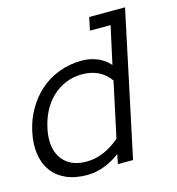

<svg xmlns="http://www.w3.org/2000/svg" viewBox="-107 -722 752 818"><g transform="rotate(-15 269.0 -313.0)"><path d="M382.8 0H315.9L324.2 -42Q290 -16.1 252.4 -2.4Q214.8 11.2 179.2 11.2Q125 11.2 85.9 -6.3Q46.9 -23.9 23.9 -55.4Q1 -86.9 -5.6 -130.9Q-12.2 -174.8 -1 -227.1Q9.8 -278.8 35.4 -323Q61 -367.2 96.9 -398.7Q132.8 -430.2 179.9 -448Q227.1 -465.8 280.8 -465.8Q316.9 -465.8 348.4 -452.9Q379.9 -439.9 402.8 -414.1L439 -580.1H348.1L359.9 -637.2H518.1ZM390.1 -349.1Q367.2 -380.9 336.2 -395Q305.2 -409.2 267.1 -409.2Q227.1 -409.2 193.6 -395Q160.2 -380.9 134.5 -356.4Q108.9 -332 91.6 -299.1Q74.2 -266.1 65.9 -227.1Q57.1 -188 60.5 -155Q64 -122.1 79.6 -97.7Q95.2 -73.2 122.6 -59.1Q149.9 -44.9 189.9 -44.9Q267.1 -44.9 337.9 -106Z"/></g></svg>

Font: Anonymous Pro
Style: Italic
Weight: 400
Italic angle: -12°
Monospace: yes
Designer: Mark Simonson
Version: Version 1.003